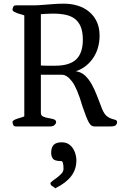

<svg xmlns="http://www.w3.org/2000/svg" viewBox="-20 -687 656 1043"><path d="M48 -24Q48 -30 56 -34.5Q64 -39 74.5 -42.5Q85 -46 96 -49Q107 -52 112 -55V-603Q107 -606 96 -608.5Q85 -611 74.5 -615Q64 -619 56 -623.5Q48 -628 48 -634Q48 -640 51.5 -649Q55 -658 67 -658H160Q182 -658 200.5 -659.5Q219 -661 238.5 -662.5Q258 -664 279.5 -665.5Q301 -667 328 -667Q368 -667 403 -656Q438 -645 464.5 -623Q491 -601 506 -568.5Q521 -536 521 -493Q521 -463 513.5 -433.5Q506 -404 490 -378Q474 -352 449.5 -331.5Q425 -311 392 -300Q421 -296 441.5 -277Q462 -258 478 -229.5Q494 -201 507.5 -165.5Q521 -130 535 -94Q547 -66 561 -55.5Q575 -45 587.5 -41.5Q600 -38 608 -35.5Q616 -33 616 -21Q616 -16 610 -8Q604 0 576 0H494Q485 0 478 -4Q471 -8 464 -19.5Q457 -31 448.5 -52.5Q440 -74 428 -109Q400 -206 372 -243.5Q344 -281 316 -281H202V-74Q202 -59 215 -53.5Q228 -48 243.5 -45.5Q259 -43 272 -39Q285 -35 285 -22Q285 -17 277 -8.5Q269 0 251 0H67Q55 0 51.5 -9Q48 -18 48 -24ZM202 -331Q219 -330 238 -330Q257 -330 279 -330Q358 -330 394 -364.5Q430 -399 430 -471Q430 -513 419 -540.5Q408 -568 387.5 -584Q367 -600 337 -606.5Q307 -613 269 -613Q253 -613 233.5 -612Q214 -611 202 -610ZM315 86Q339 86 354.5 97Q370 108 379 123.5Q388 139 391.5 155.5Q395 172 395 183Q395 234 366 271Q337 308 280 336H279V334Q272 330 267 326Q261 323 257.5 318.5Q254 314 254 309Q254 304 265 296Q276 288 289.5 278Q303 268 314 256Q325 244 325 230Q325 210 322 199Q319 188 312 188Q277 188 267.5 175Q258 162 258 144Q258 113 272 99.5Q286 86 315 86Z"/></svg>

Font: Asar
Style: Regular
Weight: 400
Designer: Eben Sorkin
Foundry: Eben Sorkin, Pria Ravichandran
Version: Version 1.003; ttfautohint (v1.3) -l 8 -r 50 -G 0 -x 0 -H 45